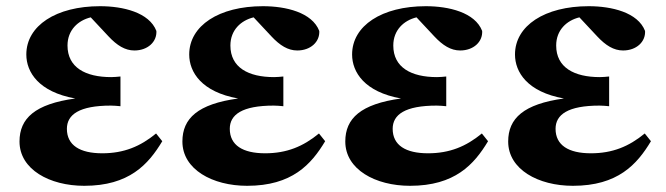

<svg xmlns="http://www.w3.org/2000/svg" viewBox="-20 -583 2151 620"><path d="M484 -152C433 -110 380 -88 310 -88C238 -88 196 -114 196 -167C196 -213 236 -242 338 -242C348 -242 358 -241 369 -240V-336C359 -335 348 -334 339 -334C256 -334 198 -365 198 -436C198 -486 232 -517 273 -527L330 -466C358 -436 384 -420 414 -420C457 -420 487 -448 485 -483C462 -543 377 -563 303 -563C161 -563 65 -500 65 -407C65 -350 105 -286 223 -265C93 -247 43 -201 43 -126C43 -36 140 17 252 17C397 17 459 -52 504 -127Z M1010 -152C959 -110 906 -88 836 -88C764 -88 722 -114 722 -167C722 -213 762 -242 864 -242C874 -242 884 -241 895 -240V-336C885 -335 874 -334 865 -334C782 -334 724 -365 724 -436C724 -486 758 -517 799 -527L856 -466C884 -436 910 -420 940 -420C983 -420 1013 -448 1011 -483C988 -543 903 -563 829 -563C687 -563 591 -500 591 -407C591 -350 631 -286 749 -265C619 -247 569 -201 569 -126C569 -36 666 17 778 17C923 17 985 -52 1030 -127Z M1536 -152C1485 -110 1432 -88 1362 -88C1290 -88 1248 -114 1248 -167C1248 -213 1288 -242 1390 -242C1400 -242 1410 -241 1421 -240V-336C1411 -335 1400 -334 1391 -334C1308 -334 1250 -365 1250 -436C1250 -486 1284 -517 1325 -527L1382 -466C1410 -436 1436 -420 1466 -420C1509 -420 1539 -448 1537 -483C1514 -543 1429 -563 1355 -563C1213 -563 1117 -500 1117 -407C1117 -350 1157 -286 1275 -265C1145 -247 1095 -201 1095 -126C1095 -36 1192 17 1304 17C1449 17 1511 -52 1556 -127Z M2062 -152C2011 -110 1958 -88 1888 -88C1816 -88 1774 -114 1774 -167C1774 -213 1814 -242 1916 -242C1926 -242 1936 -241 1947 -240V-336C1937 -335 1926 -334 1917 -334C1834 -334 1776 -365 1776 -436C1776 -486 1810 -517 1851 -527L1908 -466C1936 -436 1962 -420 1992 -420C2035 -420 2065 -448 2063 -483C2040 -543 1955 -563 1881 -563C1739 -563 1643 -500 1643 -407C1643 -350 1683 -286 1801 -265C1671 -247 1621 -201 1621 -126C1621 -36 1718 17 1830 17C1975 17 2037 -52 2082 -127Z"/></svg>

Font: Noto Serif KR Black
Style: Regular
Weight: 900
Version: Version 1.001;PS 1.001;hotconv 16.6.54;makeotf.lib2.5.65590